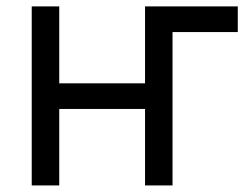

<svg xmlns="http://www.w3.org/2000/svg" viewBox="-20 -565 759 585"><path d="M704.5 -467.3H505.7V0H421.9V-233H160.5V0H76.7V-545.5H160.5V-311.1H421.9V-545.5H704.5Z"/></svg>

Font: Fast_Sans
Style: Regular
Weight: 400
Designer: Rasmus Andersson
Foundry: rsms
Version: Version 3.018;git-588b23468